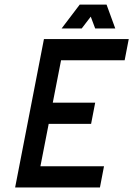

<svg xmlns="http://www.w3.org/2000/svg" viewBox="-20 -829 589 849"><path d="M531.2 -562.5H250L213.4 -375H400.9L382.8 -281.2H195.3L158.7 -93.8H439.9L421.9 0H46.9L174.3 -656.2H549.3ZM332.5 -808.6H451.2L489.7 -703.1H400.9L381.3 -755.4L341.3 -703.1H252.4Z"/></svg>

Font: Lambda
Style: Italic
Weight: 400
Italic angle: -11°
Designer: GGBotNet
Version: 0.22